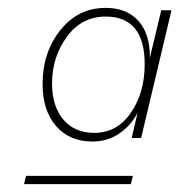

<svg xmlns="http://www.w3.org/2000/svg" viewBox="-20 -686 455 487"><path d="M389 -660H415L338 -336H314L329 -400Q312 -367 282 -347Q252 -327 215 -327Q156 -327 122 -366.5Q88 -406 88 -473Q88 -553 133 -609.5Q178 -666 248 -666Q302 -666 331.5 -632.5Q361 -599 360 -539ZM219 -349Q277 -349 312 -400Q347 -451 347 -523Q347 -644 248 -644Q187 -644 149.5 -592.5Q112 -541 112 -474Q112 -417 140.5 -383Q169 -349 219 -349ZM41 -219 46 -240H317L312 -219Z"/></svg>

Font: Elaine Sans ExtraLight
Style: Italic
Weight: 275
Italic angle: -13°
Designer: Wei Huang
Foundry: Wei Huang
Version: Version 2.001;December 24, 2019;FontCreator 12.0.0.2547 64-b